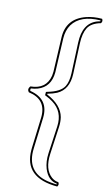

<svg xmlns="http://www.w3.org/2000/svg" viewBox="-138 -756 583 1016"><g transform="rotate(15 153.5 -247.5)"><path d="M208 -551.8 215.8 -386.2Q219.7 -300.8 159.7 -267.6Q140.1 -257.3 110.8 -249V-245.1Q194.8 -210 211.4 -147.5Q217.3 -123.5 215.8 -95.2L208 54.2Q203.6 139.2 250 174.3Q268.1 187.5 288.1 188Q296.9 199.7 288.1 211.9Q106 211.9 106 59.6Q106 53.7 106 48.8L111.8 -121.1Q112.8 -218.3 14.2 -231Q1.5 -243.7 11.2 -259.3Q13.2 -261.7 14.2 -263.2Q98.1 -271 110.4 -347.7Q111.8 -358.9 111.8 -370.1L106 -554.2Q102.1 -658.7 203.6 -693.8Q242.2 -707 288.1 -707Q296.9 -695.3 288.1 -683.1Q238.3 -668.9 221.7 -636.7Q205.6 -604.5 208 -551.8ZM198.2 -551.8Q192.9 -657.7 266.1 -686.5Q273.9 -689.5 281.7 -691.4Q282.2 -694.3 282.2 -696.8Q173.3 -694.8 133.8 -629.4Q115.2 -597.2 116.2 -554.2L122.1 -370.1Q122.1 -288.6 54.7 -262.2Q38.1 -255.9 19 -253.4Q16.6 -246.6 19.5 -240.2Q124.5 -223.6 122.1 -120.6L116.2 49.3Q111.3 178.2 231.9 197.8Q251 200.7 272.5 201.7Q277.8 201.7 282.2 202.1Q282.2 199.2 282.2 197.8Q233.4 193.4 210 135.7Q195.8 99.1 198.2 53.2L206.1 -95.7Q210.4 -177.2 145.5 -216.8Q128.9 -227.1 106.9 -235.8L101.1 -238.3V-256.3L108.4 -258.8Q175.8 -277.8 194.3 -314Q208 -341.3 206.1 -385.7Z"/></g></svg>

Font: Linux Biolinum Outline O
Style: Bold
Weight: 700
Designer: Philipp H. Poll
Foundry: Philipp H. Poll
Version: Version 0.9.2